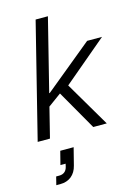

<svg xmlns="http://www.w3.org/2000/svg" viewBox="-141 -778 827 1132"><g transform="rotate(-15 272.0 -212.5)"><path d="M17.5 0 192.5 -700H267.5L157.5 -260H160.8L453.3 -500H544.2L277.5 -275L439.2 0H356.7L218.3 -241.7L138.3 -183.3L92.5 0ZM57.5 275 70 225H89.2Q108.3 225 121.2 215Q134.2 205 139.2 185L143.3 166.7H111.7L132.5 85H214.2L187.5 190Q177.5 230.8 150 252.9Q122.5 275 81.7 275Z"/></g></svg>

Font: Funnel Sans Light
Style: Italic
Weight: 300
Italic angle: -14.036°
Designer: NORD ID, Kristian Moeller
Foundry: Dicotype
Version: Version 1.000